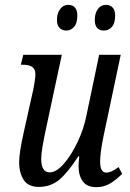

<svg xmlns="http://www.w3.org/2000/svg" viewBox="-20 -762 535 792"><path d="M304 -77Q304 -89 307 -117H303Q261 -52 225.5 -21.5Q190 9 140 9Q97 9 78 -19.5Q59 -48 59 -94Q59 -131 77 -212L116 -387Q126 -435 126 -456Q126 -476 113.5 -485.5Q101 -495 74 -495H66L76 -536H235L171 -237Q150 -141 150 -107Q150 -51 185 -51Q212 -51 242.5 -85.5Q273 -120 299 -174Q325 -228 336 -283L389 -536H478L407 -200Q393 -132 393 -96Q393 -50 418 -50Q440 -50 469 -73L484 -45Q459 -20 434 -5Q409 10 377 10Q339 10 321.5 -14Q304 -38 304 -77ZM215 -680Q215 -707 228 -724.5Q241 -742 262 -742Q279 -742 289 -731Q299 -720 299 -698Q299 -666 285.5 -651Q272 -636 254 -636Q236 -636 225.5 -647Q215 -658 215 -680ZM371 -680Q371 -707 383.5 -724.5Q396 -742 417 -742Q434 -742 444.5 -731Q455 -720 455 -698Q455 -666 441.5 -651Q428 -636 409 -636Q371 -636 371 -680Z"/></svg>

Font: Noto Serif Cond
Style: Italic
Weight: 400
Width: 3
Italic angle: -12°
Designer: Monotype Design Team
Foundry: Monotype Imaging Inc.
Version: Version 1.001